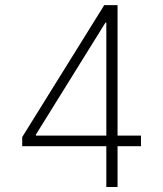

<svg xmlns="http://www.w3.org/2000/svg" viewBox="-20 -748 652 768"><path d="M68.8 -163.1H405.3V0H450.2V-163.1H543.9V-205.6H450.2V-727.5H397L68.8 -199.7ZM123.5 -205.6V-209.5L401.9 -657.7H405.3V-205.6Z"/></svg>

Font: Raveo ExtraLight
Style: Regular
Weight: 200
Designer: Jakub Foglar, Rasmus Andersson (Inter)
Foundry: Jakubfoglar.com
Version: Version 1.100;Glyphs 3.2.3 (3260)